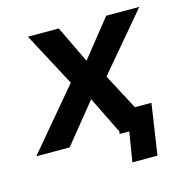

<svg xmlns="http://www.w3.org/2000/svg" viewBox="-127 -585 788 806"><g transform="rotate(-15 267.0 -182.5)"><path d="M351 129 372 0H330L344 -92H493L460 129ZM-32 0 207 -284 209 -221 64 -494H198L284 -315H261L404 -494H548L318 -222L320 -283L470 0H337L243 -191H268L113 0Z"/></g></svg>

Font: Nunito Sans 10pt SemiCondensed
Style: Bold Italic
Weight: 700
Width: 4
Italic angle: -9°
Designer: Vernon Adams
Foundry: Vernon Adams
Version: Version 3.101;gftools[0.9.27]